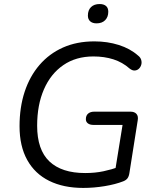

<svg xmlns="http://www.w3.org/2000/svg" viewBox="-20 -918 766 947"><path d="M390.6 8.9Q293.1 8.9 222.6 -26Q152 -60.9 114.2 -129.1Q76.4 -197.2 76.4 -295.6Q76.4 -388.8 101.6 -465.3Q126.8 -541.9 174.9 -597.7Q223 -653.5 291 -683.7Q359 -713.9 445.7 -713.9Q509.9 -713.9 565.8 -696.2Q621.8 -678.5 660.2 -644.6Q673.3 -634.7 676.6 -622Q680 -609.3 676.5 -597.9Q673.1 -586.5 664.8 -578.8Q656.5 -571.1 644.8 -570.2Q633.1 -569.3 619.5 -579.7Q583.9 -611.2 539.1 -625.4Q494.3 -639.6 440.8 -639.6Q354.4 -639.6 292.3 -596.8Q230.1 -554.1 196.7 -477.3Q163.2 -400.4 163.2 -297.9Q163.2 -179.2 223.7 -121.8Q284.3 -64.5 400.1 -64.5Q449.1 -64.5 490.3 -73.3Q531.6 -82.1 569.2 -95.7L544.2 -52.9L584.5 -301.9H440.5Q423.5 -301.9 413.5 -309.5Q403.5 -317 403.5 -330.2Q403.5 -348.2 414.7 -357.7Q425.9 -367.2 444.4 -367.2H623.8Q643.3 -367.2 653 -356.3Q662.8 -345.3 659.4 -325.3L618.2 -64.1Q615.8 -48 608.8 -38.5Q601.7 -29.1 587.7 -23.7Q549.3 -8.7 496.3 0.1Q443.2 8.9 390.6 8.9ZM456.2 -802.8Q436.1 -802.8 424.8 -812.9Q413.5 -823 413.5 -841.1Q413.5 -868.2 429 -883.1Q444.5 -898.1 471.5 -898.1Q491.6 -898.1 502.9 -888.5Q514.1 -878.9 514.1 -860.2Q514.1 -834.2 498.7 -818.5Q483.2 -802.8 456.2 -802.8Z"/></svg>

Font: Nunito Variable Extra Light
Style: Italic
Weight: 200
Italic angle: -9°
Designer: Vernon Adams
Foundry: Vernon Adams
Version: Version 3.602